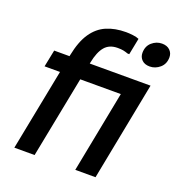

<svg xmlns="http://www.w3.org/2000/svg" viewBox="-138 -884 925 998"><g transform="rotate(20 324.5 -385.5)"><path d="M568 -637Q540 -637 524.5 -652.5Q509 -668 509 -691Q509 -728 533.5 -749.5Q558 -771 589 -771Q617 -771 633 -755.5Q649 -740 649 -717Q649 -680 624 -658.5Q599 -637 568 -637ZM495 -545H607L501 0H389ZM52 0 160 -551Q176 -631 207.5 -677Q239 -723 285.5 -743Q332 -763 393 -763Q410 -763 431 -760.5Q452 -758 465 -752L447 -661H438Q424 -666 412 -668.5Q400 -671 380 -671Q334 -671 309 -641.5Q284 -612 272 -551L164 0ZM55 -451 74 -545H541L522 -451Z"/></g></svg>

Font: Kufam Medium
Style: Italic
Weight: 500
Italic angle: -11°
Designer: Artur Schmal
Foundry: Original Type
Version: Version 1.301; ttfautohint (v1.8.3)